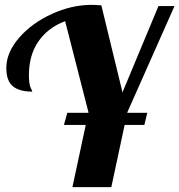

<svg xmlns="http://www.w3.org/2000/svg" viewBox="-20 -770 738 790"><path d="M344 -308 248 -683Q177 -656 138 -599.5Q99 -543 99 -461Q99 -424 106 -409.5Q113 -395 113 -393Q59 -393 32.5 -415.5Q6 -438 6 -490Q6 -554 58.5 -614.5Q111 -675 193 -712.5Q275 -750 357 -750Q371 -750 397 -748L484 -390L632 -745H698L504 -308L438 0H278ZM257 -306H586L574 -256H243Z"/></svg>

Font: Lobster
Style: Regular
Weight: 400
Designer: Impallari Type
Foundry: Impallari Type
Version: Version 2.100